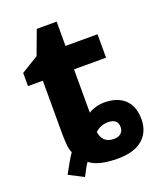

<svg xmlns="http://www.w3.org/2000/svg" viewBox="-132 -744 714 862"><g transform="rotate(-20 225.5 -312.5)"><path d="M124 37 54 1Q67 -23 80 -46Q93 -69 106 -88Q98 -105 96 -133Q94 -161 94 -193V-434H23V-497L105 -547L148 -662H243V-546H396V-434H243V-227Q257 -236 277.5 -242Q298 -248 319 -248Q382 -248 416.5 -215Q451 -182 451 -120Q451 -61 411 -25.5Q371 10 291 10Q249 10 215 2.5Q181 -5 158 -23Q149 -10 141.5 4Q134 18 124 37ZM305 -79Q327 -79 339 -90Q351 -101 351 -119Q351 -159 304 -159Q270 -159 243 -135Q246 -109 261.5 -94Q277 -79 305 -79Z"/></g></svg>

Font: Noto Sans IKEA
Style: Bold
Weight: 600
Designer: Monotype Design Team
Foundry: Monotype Imaging Inc.
Version: Version 2.001